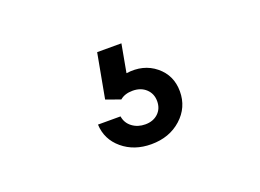

<svg xmlns="http://www.w3.org/2000/svg" viewBox="-57 -149 714 528"><g transform="rotate(-20 300.0 115.5)"><path d="M257 159Q260 179 276 191Q292 203 314 203Q337 203 351.5 189.5Q366 176 366 154Q366 132 351 118Q336 104 312 104Q289 104 275 116L233 101L257 -29H328L313 53Q364 46 399 74.5Q434 103 434 150Q434 197 399 228.5Q364 260 311 260Q261 260 227 231.5Q193 203 191 159Z"/></g></svg>

Font: CommitMono
Style: 450Regular
Weight: 450
Designer: Eigil Nikolajsen
Foundry: Eigil Nikolajsen
Version: Version 1.002